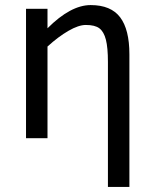

<svg xmlns="http://www.w3.org/2000/svg" viewBox="-20 -547 611 760"><path d="M492.2 192.9H407.2V-301.8Q407.2 -358.4 399.2 -389.9Q391.1 -421.4 373.5 -434.8Q356 -448.2 319.8 -448.2Q291 -448.2 251 -425Q210.9 -401.9 168 -362.8V0H83V-512.2H168V-435.1Q259.8 -526.9 338.9 -526.9Q418.9 -526.9 455.6 -478.5Q492.2 -430.2 492.2 -332Z"/></svg>

Font: ClearSansRegular
Style: Regular
Weight: 400
Foundry: Intel Corporation
Version: Version 1.00